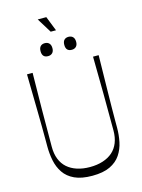

<svg xmlns="http://www.w3.org/2000/svg" viewBox="-147 -1094 880 1188"><g transform="rotate(-15 293.0 -500.0)"><path d="M293 11Q224 11 180 -9.5Q136 -30 112 -65.5Q88 -101 79 -145.5Q70 -190 70 -237Q70 -251 70 -284.5Q70 -318 69.5 -365.5Q69 -413 68 -469Q67 -525 66 -584.5Q65 -644 64 -700H100Q98 -582 97 -463.5Q96 -345 96 -226Q96 -182 109.5 -148Q123 -114 148.5 -91.5Q174 -69 210.5 -57Q247 -45 293 -45Q339 -45 376 -57Q413 -69 438.5 -91.5Q464 -114 477.5 -148Q491 -182 491 -226Q491 -345 490 -463.5Q489 -582 487 -700H523Q522 -644 521 -584.5Q520 -525 519 -468.5Q518 -412 517.5 -365Q517 -318 517 -284.5Q517 -251 517 -237Q517 -191 508 -147Q499 -103 475 -67Q451 -31 407 -10Q363 11 293 11ZM220 -775Q182 -775 182 -816Q182 -837 192 -847.5Q202 -858 220 -858Q237 -858 247.5 -847.5Q258 -837 258 -816Q258 -796 247.5 -785.5Q237 -775 220 -775ZM372 -775Q334 -775 334 -816Q334 -837 344 -847.5Q354 -858 372 -858Q389 -858 399.5 -847.5Q410 -837 410 -816Q410 -796 399.5 -785.5Q389 -775 372 -775ZM274 -917 216 -1011H271L308 -917Z"/></g></svg>

Font: Ojuju Light
Style: Regular
Weight: 300
Designer: Chisaokwu Joboson, Mirko Velimirovic
Foundry: Udi Foundry
Version: Version 1.000